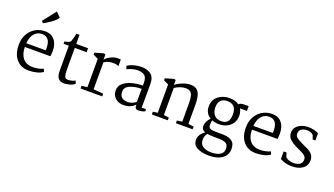

<svg xmlns="http://www.w3.org/2000/svg" viewBox="-88 -1601 4511 2593"><g transform="rotate(20 2168.0 -304.5)"><path d="M49 0ZM510 -347Q510 -312 504 -270H137Q137 -168 186.5 -109Q236 -50 328 -50Q368 -50 412 -59.5Q456 -69 478 -82L495 -43Q467 -18 409.5 -3Q352 12 294 12Q178 12 113.5 -64.5Q49 -141 49 -271Q49 -354 83.5 -419.5Q118 -485 179.5 -523Q241 -561 319 -563Q408 -565 459 -507Q510 -449 510 -347ZM138 -324H417Q418 -334 418 -354Q418 -463 362 -497Q336 -514 296 -514Q233 -514 189.5 -466.5Q146 -419 138 -324ZM380 -868 446 -801Q422 -764 367.5 -724Q313 -684 258 -655L233 -680Z M775 -546H945V-489H775V-228Q775 -150 779 -115Q783 -80 795 -66Q807 -52 835 -52Q861 -52 892.5 -60.5Q924 -69 938 -78L952 -38Q932 -16 885.5 -2Q839 12 801 12Q745 12 717 -21.5Q689 -55 689 -128V-489H614V-523L636 -528Q668 -535 680 -540.5Q692 -546 701 -564Q707 -579 717.5 -619.5Q728 -660 730 -677H775Z M1117 -49V-456L1046 -490V-519L1172 -555L1194 -545V-472Q1214 -501 1267.5 -528.5Q1321 -556 1365 -556Q1401 -556 1413 -553V-460Q1391 -468 1374.5 -471.5Q1358 -475 1330 -475Q1261 -475 1205 -438V-50L1347 -39V0H1036V-39Z M1901 -377 1900 -40H1962V-9Q1945 0 1921 5.5Q1897 11 1872 11Q1839 11 1828.5 -3Q1818 -17 1818 -55Q1762 12 1651 12Q1606 12 1569 -7.5Q1532 -27 1511 -61.5Q1490 -96 1490 -139Q1490 -206 1542 -247.5Q1594 -289 1668 -307Q1742 -325 1813 -325V-367Q1813 -441 1778 -468.5Q1743 -496 1676 -496Q1644 -496 1602 -484.5Q1560 -473 1529 -456L1512 -498Q1545 -525 1604.5 -540.5Q1664 -556 1708 -556Q1797 -556 1849 -516Q1901 -476 1901 -377ZM1578 -154Q1578 -46 1698 -46Q1731 -46 1763 -60.5Q1795 -75 1812 -91L1813 -278Q1725 -278 1651.5 -249Q1578 -220 1578 -154Z M2128 -49V-456L2057 -490V-519L2183 -555L2204 -545V-477Q2241 -508 2303 -532.5Q2365 -557 2414 -557Q2498 -557 2533 -503Q2568 -449 2568 -326V-49L2646 -39V0H2406V-39L2480 -49V-312Q2480 -376 2470.5 -414.5Q2461 -453 2437.5 -471.5Q2414 -490 2370 -490Q2335 -490 2294 -476.5Q2253 -463 2216 -437V-49L2290 -39V0H2060V-39Z M3110 -529Q3134 -553 3192 -553H3251V-484H3150Q3176 -443 3176 -386Q3176 -324 3146 -278.5Q3116 -233 3066 -209.5Q3016 -186 2957 -186Q2899 -186 2855 -204Q2849 -190 2847.5 -174.5Q2846 -159 2846 -137Q2846 -108 2861 -93.5Q2876 -79 2912 -77Q2928 -75 2979 -75H3036Q3121 -75 3164 -52Q3207 -29 3219 2.5Q3231 34 3231 75Q3231 131 3199.5 172.5Q3168 214 3110 236.5Q3052 259 2974 259Q2872 259 2804.5 225.5Q2737 192 2737 115Q2737 73 2763 36.5Q2789 0 2820 -19Q2795 -29 2783 -42.5Q2771 -56 2769 -69Q2767 -82 2767 -103Q2767 -124 2783.5 -159Q2800 -194 2827 -218Q2745 -266 2745 -368Q2745 -433 2778 -478Q2811 -523 2863.5 -545Q2916 -567 2975 -567Q3057 -567 3110 -529ZM2833 -385Q2833 -318 2867.5 -276.5Q2902 -235 2971 -235Q3031 -235 3060 -269Q3089 -303 3089 -373Q3089 -448 3056 -483.5Q3023 -519 2957 -519Q2901 -519 2867 -487Q2833 -455 2833 -385ZM2822 86Q2822 150 2869 179Q2916 208 2986 208Q3067 208 3113.5 180Q3160 152 3160 97Q3160 63 3148.5 42Q3137 21 3105 9.5Q3073 -2 3014 -2L2945 -3Q2888 -3 2856 -10Q2822 26 2822 86Z M3774 -347Q3774 -312 3768 -270H3401Q3401 -168 3450.5 -109Q3500 -50 3592 -50Q3632 -50 3676 -59.5Q3720 -69 3742 -82L3759 -43Q3731 -18 3673.5 -3Q3616 12 3558 12Q3442 12 3377.5 -64.5Q3313 -141 3313 -271Q3313 -354 3347.5 -419.5Q3382 -485 3443.5 -523Q3505 -561 3583 -563Q3672 -565 3723 -507Q3774 -449 3774 -347ZM3402 -324H3681Q3682 -334 3682 -354Q3682 -463 3626 -497Q3600 -514 3560 -514Q3497 -514 3453.5 -466.5Q3410 -419 3402 -324Z M3945 -140 3964 -79Q3989 -57 4017.5 -47.5Q4046 -38 4084 -38Q4138 -38 4170.5 -62Q4203 -86 4203 -132Q4203 -156 4189 -173.5Q4175 -191 4154.5 -203Q4134 -215 4096 -232L4061 -248Q3991 -280 3950 -318Q3909 -356 3909 -413Q3909 -462 3938.5 -496Q3968 -530 4014 -546.5Q4060 -563 4108 -563Q4152 -563 4192.5 -552.5Q4233 -542 4256 -528V-425H4217L4197 -482Q4164 -517 4108 -517Q4055 -517 4024 -494.5Q3993 -472 3993 -429Q3993 -395 4020 -373.5Q4047 -352 4104 -325L4129 -313Q4137 -309 4186 -286.5Q4235 -264 4261 -230Q4287 -196 4287 -152Q4287 -73 4227.5 -30.5Q4168 12 4074 12Q4029 12 3984.5 1.5Q3940 -9 3904 -30V-140Z"/></g></svg>

Font: Grenzecho Serif
Style: Serif-Regular
Weight: 400
Designer: Dan Reynolds
Foundry: Dan Reynolds
Version: Version 1.001; ttfautohint (v1.1) -l 5 -r 5 -G 72 -x 0 -D la